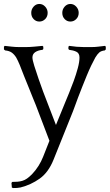

<svg xmlns="http://www.w3.org/2000/svg" viewBox="-21 -691 555 971"><path d="M41 229Q55 229 67.5 228Q80 227 92 223.5Q104 220 115.5 212Q127 204 141 190Q160 170 174 147.5Q188 125 197 102L229 21L160 -160Q156 -169 146.5 -193Q137 -217 125 -246.5Q113 -276 100.5 -307Q88 -338 79 -362Q69 -386 61 -400Q51 -416 38.5 -425Q26 -434 5 -436L-1 -441V-455L3 -459Q20 -457 39 -455Q58 -453 74 -453H113Q129 -453 151.5 -455Q174 -457 194 -459L198 -455V-443L194 -439Q172 -437 157.5 -427.5Q143 -418 143 -400Q143 -388 152.5 -357.5Q162 -327 174 -292.5Q186 -258 197 -228Q208 -198 212 -189L262 -59L309 -174Q316 -191 328 -220Q340 -249 352 -282Q364 -315 372.5 -346.5Q381 -378 381 -400Q381 -422 365 -429.5Q349 -437 329 -439L325 -443V-455L329 -459Q368 -453 402 -453H443Q460 -453 475.5 -455Q491 -457 510 -459L514 -455V-441L509 -436Q491 -434 481.5 -426Q472 -418 461 -400Q452 -384 440.5 -360Q429 -336 417.5 -308Q406 -280 394.5 -251Q383 -222 373.5 -197Q364 -172 357.5 -153.5Q351 -135 348 -128L250 116Q224 181 179.5 212.5Q135 244 83 257Q73 259 65 259.5Q57 260 47 260L39 258L37 234ZM137 -626Q137 -644 149 -657.5Q161 -671 178 -671Q195 -671 207.5 -657.5Q220 -644 220 -626Q220 -607 207.5 -594.5Q195 -582 178 -582Q161 -582 149 -594.5Q137 -607 137 -626ZM294 -626Q294 -644 306 -657.5Q318 -671 335 -671Q352 -671 364.5 -657.5Q377 -644 377 -626Q377 -607 364.5 -594.5Q352 -582 335 -582Q318 -582 306 -594.5Q294 -607 294 -626Z"/></svg>

Font: Quattrocento
Style: Regular
Weight: 400
Designer: Pablo Impallari
Foundry: Pablo Impallari, Igino Marini, Branda Gallo
Version: Version 2.000